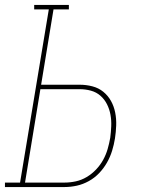

<svg xmlns="http://www.w3.org/2000/svg" viewBox="-57 -755 577 775"><path d="M-37 0V-18H24L140 -717H81V-735H221V-717H159L109 -413H265Q291 -413 316 -406.5Q341 -400 360 -384.5Q379 -369 391 -347.5Q403 -326 408 -300.5Q413 -275 412 -248.5Q411 -222 407 -196Q403 -171 395.5 -146.5Q388 -122 375 -99Q362 -76 343.5 -56.5Q325 -37 301.5 -24Q278 -11 253 -5.5Q228 0 203 0ZM44 -18H203Q226 -18 249 -23Q272 -28 293 -40.5Q314 -53 331 -71Q348 -89 359.5 -110Q371 -131 377.5 -153.5Q384 -176 388 -199Q391 -222 392 -245.5Q393 -269 389 -291.5Q385 -314 375 -334Q365 -354 348.5 -368.5Q332 -383 310 -389Q288 -395 265 -395H106Z"/></svg>

Font: Iosevka Curly Slab ThObl
Style: Regular
Weight: 100
Italic angle: -9°
Monospace: yes
Designer: Belleve Invis
Foundry: Belleve Invis
Version: Version 11.0.0; ttfautohint (v1.8.3)